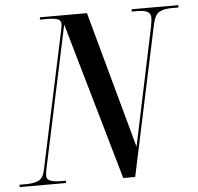

<svg xmlns="http://www.w3.org/2000/svg" viewBox="-82 -767 846 819"><g transform="rotate(-5 340.5 -357.0)"><path d="M-31 0 -30 -10H-1Q29 -10 50 -19Q71 -28 78 -61L202 -642Q205 -656 206.5 -664.5Q208 -673 208 -678Q208 -694 192 -699Q176 -704 151 -704H117L119 -714H320L481 -128L587 -632Q592 -658 592 -670Q592 -688 579 -696Q566 -704 536 -704H510L512 -714H712L710 -704H680Q650 -704 629.5 -693.5Q609 -683 600 -639L464 0H413L219 -674L92 -77Q86 -50 86 -38Q86 -22 102.5 -16Q119 -10 150 -10H169L167 0Z"/></g></svg>

Font: Noto Serif Display ExtraCondensed SemiBold
Style: Italic
Weight: 600
Width: 2
Italic angle: -12°
Designer: Monotype Design Team
Foundry: Monotype Imaging Inc.
Version: Version 2.009